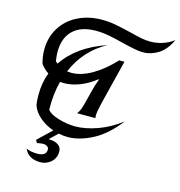

<svg xmlns="http://www.w3.org/2000/svg" viewBox="-128 -823 1059 1131"><g transform="rotate(15 401.5 -257.5)"><path d="M150 -460Q150 -435 155 -403L168 -392Q249 -515 425 -574Q359 -539 311 -485.5Q263 -432 234 -363Q250 -361 260 -361Q319 -361 385 -399Q451 -437 514 -505H546L478 -232Q465 -178 465 -154Q465 -146 467 -140H355Q366 -154 373 -172Q380 -190 390 -232L402 -280Q412 -322 428 -364L425 -366Q382 -331 331.5 -311Q281 -291 234 -291Q218 -291 210 -292Q189 -213 191 -118Q207 -94 260 -78Q313 -62 364 -62Q425 -62 498 -88Q571 -114 639 -166Q566 -72 486.5 -31Q407 10 337 10Q309 10 282 4L232 51Q270 51 291 65.5Q312 80 312 105Q312 146 284 170.5Q256 195 219 195Q183 195 158 180.5Q133 166 122 138Q148 151 190 151Q244 151 244 111Q244 100 234 93Q224 86 208 86Q194 86 172 91L162 74L246 -6Q196 -23 159.5 -55Q123 -87 111 -126Q107 -154 107 -186Q107 -261 131 -322Q104 -340 83 -368Q71 -409 71 -451Q71 -528 108 -587Q145 -646 210 -678Q275 -710 356 -710Q398 -710 435.5 -703Q473 -696 532 -682Q578 -670 606.5 -664.5Q635 -659 662 -659Q698 -659 734.5 -670.5Q771 -682 803 -706Q774 -643 729.5 -615Q685 -587 636 -587Q615 -587 590.5 -591.5Q566 -596 542.5 -601.5Q519 -607 511 -609Q457 -623 417 -630.5Q377 -638 338 -638Q247 -638 198.5 -591.5Q150 -545 150 -460Z"/></g></svg>

Font: Srisakdi
Style: Bold
Weight: 700
Designer: Cadson Demak Co.,Ltd.
Foundry: Cadson Demak Co.,Ltd.
Version: Version 1.000